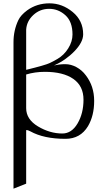

<svg xmlns="http://www.w3.org/2000/svg" viewBox="-20 -819 645 1152"><path d="M138 -39Q137 -39 137 -29V283L61 313V-566Q61 -637 90 -698Q104 -728 143 -757Q201 -799 277 -799Q353 -799 416 -747Q479 -695 479 -613Q479 -566 427 -512Q375 -458 304 -426Q337 -434 371.5 -434Q406 -434 439 -416Q472 -398 495 -367Q545 -302 545 -213.5Q545 -125 508 -62Q462 14 373 14Q243 14 162 -31Q147 -39 138 -39ZM249 -388Q190 -388 137 -372V-170Q137 -103 208 -60.5Q279 -18 354 -18Q410 -18 445.5 -78.5Q481 -139 481 -221Q481 -303 420 -345.5Q359 -388 249 -388ZM137 -400Q252 -428 279 -441Q306 -454 324 -465Q364 -488 389.5 -529Q415 -570 415 -612Q415 -689 372.5 -727.5Q330 -766 275 -766Q220 -766 180 -729Q140 -692 137 -641Z"/></svg>

Font: Cardo
Style: Regular
Weight: 400
Designer: David J. Perry
Foundry: David J. Perry
Version: Version 1.0451